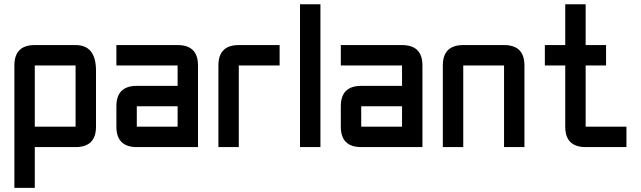

<svg xmlns="http://www.w3.org/2000/svg" viewBox="-20 -704 3067 919"><path d="M48.8 -390.6Q48.8 -488.3 146.5 -488.3H341.8Q439.5 -488.3 439.5 -366.2V-97.7Q439.5 0 341.8 0H146.5V195.3H48.8ZM341.8 -390.6H146.5V-97.7H341.8Z M927.7 0H634.8Q537.1 0 537.1 -97.7V-195.3Q537.1 -293 634.8 -293H830.1V-390.6H537.1V-488.3H830.1Q927.7 -488.3 927.7 -390.6ZM634.8 -97.7H830.1V-195.3H634.8Z M1123 -488.3H1318.4V-390.6H1123V0H1025.4V-390.6Q1025.4 -488.3 1123 -488.3Z M1416 -683.6H1513.7V0H1416Z M2002 0H1709Q1611.3 0 1611.3 -97.7V-195.3Q1611.3 -293 1709 -293H1904.3V-390.6H1611.3V-488.3H1904.3Q2002 -488.3 2002 -390.6ZM1709 -97.7H1904.3V-195.3H1709Z M2392.6 -390.6H2197.3V0H2099.6V-390.6Q2099.6 -488.3 2197.3 -488.3H2392.6Q2490.2 -488.3 2490.2 -390.6V0H2392.6Z M2783.2 0Q2685.5 0 2685.5 -97.7V-390.6H2587.9V-488.3H2685.5V-683.6H2783.2V-488.3H2880.9V-390.6H2783.2V-97.7H2978.5V0Z"/></svg>

Font: BabelStone Runic Beagnoth
Style: Regular
Weight: 400
Designer: Andrew West
Foundry: BabelStone
Version: Version 7.004;November 9, 2023